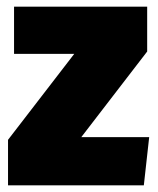

<svg xmlns="http://www.w3.org/2000/svg" viewBox="-20 -554 472 574"><path d="M420 -534V-400L223 -144H426L410 0H4V-136L202 -393H22V-534Z"/></svg>

Font: Fira Sans Condensed Black
Style: Regular
Weight: 900
Width: 3
Designer: Carrois Corporate & Edenspiekermann AG
Foundry: Carrois Corporate GbR & Edenspiekermann AG
Version: Version 4.203